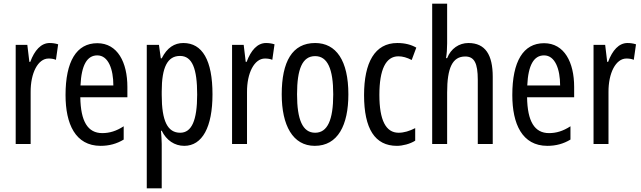

<svg xmlns="http://www.w3.org/2000/svg" viewBox="-20 -780 3474 1040"><path d="M249 -547C202 -547 167 -507 144 -445H139L128 -537H65V0H146V-280C145 -385 186 -463 243 -463C258 -463 271 -461 283 -456L295 -540C279 -545 264 -547 249 -547Z M507 -546C394 -546 335 -447 335 -265C335 -109 388 10 525 10C571 10 612 -1 650 -24V-96C610 -70 573 -59 534 -59C455 -59 417 -123 415 -253H670V-309C670 -442 617 -546 507 -546ZM507 -480C567 -480 594 -405 594 -317H416C421 -428 452 -480 507 -480Z M973 -547C925 -547 885 -522 856 -464H851L841 -537H775V240H856V0C856 -20 854 -44 852 -72H856C881 -20 926 10 978 10C1076 10 1131 -92 1131 -269C1131 -454 1076 -547 973 -547ZM955 -477C1022 -477 1048 -407 1048 -268C1048 -127 1018 -61 956 -61C888 -61 856 -124 856 -265V-285C856 -417 888 -477 955 -477Z M1421 -547C1374 -547 1339 -507 1316 -445H1311L1300 -537H1237V0H1318V-280C1317 -385 1358 -463 1415 -463C1430 -463 1443 -461 1455 -456L1467 -540C1451 -545 1436 -547 1421 -547Z M1867 -269C1867 -452 1801 -547 1687 -547C1563 -547 1506 -446 1506 -269C1506 -101 1566 10 1685 10C1810 10 1867 -102 1867 -269ZM1589 -269C1589 -407 1618 -476 1687 -476C1754 -476 1785 -407 1785 -269C1785 -130 1754 -61 1687 -61C1619 -61 1589 -132 1589 -269Z M2130 10C2160 10 2201 0 2229 -18V-86C2198 -70 2168 -61 2139 -61C2070 -61 2035 -129 2035 -266C2035 -404 2070 -475 2138 -475C2161 -475 2185 -468 2210 -455L2235 -522C2207 -538 2174 -547 2132 -547C2010 -547 1952 -441 1952 -265C1952 -82 2011 10 2130 10Z M2402 -545V-760H2321V0H2402V-279C2402 -413 2431 -474 2500 -474C2549 -474 2568 -438 2568 -348V0H2649V-364C2649 -483 2609 -547 2517 -547C2467 -547 2422 -517 2402 -465H2396C2400 -489 2402 -516 2402 -545Z M2927 -546C2814 -546 2755 -447 2755 -265C2755 -109 2808 10 2945 10C2991 10 3032 -1 3070 -24V-96C3030 -70 2993 -59 2954 -59C2875 -59 2837 -123 2835 -253H3090V-309C3090 -442 3037 -546 2927 -546ZM2927 -480C2987 -480 3014 -405 3014 -317H2836C2841 -428 2872 -480 2927 -480Z M3379 -547C3332 -547 3297 -507 3274 -445H3269L3258 -537H3195V0H3276V-280C3275 -385 3316 -463 3373 -463C3388 -463 3401 -461 3413 -456L3425 -540C3409 -545 3394 -547 3379 -547Z"/></svg>

Font: Noto Sans Gujarati ExtraCondensed
Style: Regular
Weight: 400
Width: 2
Designer: Jelle Bosma - Monotype Design Team, Universal Thirst
Foundry: Monotype Imaging Inc.
Version: Version 2.106